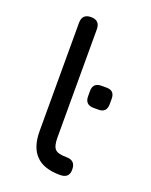

<svg xmlns="http://www.w3.org/2000/svg" viewBox="-134 -777 668 850"><g transform="rotate(20 200.0 -352.0)"><path d="M255 0C284.5 0 299 -14 298 -42C298 -42 298 -42 298 -42C298 -70 283.5 -84 255 -84C255 -84 255 -84 255 -84C228 -84 210 -88.5 201.5 -98C192.5 -107 188 -125 188 -152C188 -152 188 -662 188 -662C188 -662 188 -662 188 -662C188 -690 174 -704 146 -704C146 -704 146 -704 146 -704C118 -704 104 -690 104 -662C104 -662 104 -152 104 -152C104 -152 104 -152 104 -152C104 -101 116.5 -63 141.5 -38C166 -12.5 204 0 255 0C255 0 255 0 255 0ZM317 -330C317 -330 317 -330 317 -330C342.5 -330 355 -343.5 355 -370C355 -370 355 -395 355 -395C355 -395 355 -395 355 -395C355 -421 342.5 -434 317 -434C317 -434 293 -434 293 -434C293 -434 293 -434 293 -434C266.5 -434 253 -421 253 -395C253 -395 253 -370 253 -370C253 -370 253 -370 253 -370C253 -343.5 266.5 -330 293 -330C293 -330 317 -330 317 -330Z"/></g></svg>

Font: Jura-Fortis-Bold
Style: Bold
Weight: 500
Designer: Daniel Johnson, Alexei Vanyashin, Mirko Velimirovic
Foundry: Daniel Johnson
Version: ""